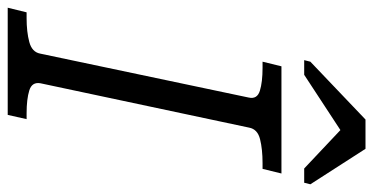

<svg xmlns="http://www.w3.org/2000/svg" viewBox="-275 -713 968 498"><g transform="rotate(90 209.0 -464.0)"><path d="M99 -84 213 -625Q218 -647 195.5 -654Q173 -661 136 -661H120L132 -710H410L398 -661H383Q347 -661 321 -654.5Q295 -648 291 -626L176 -85Q172 -63 194.5 -56Q217 -49 254 -49H269L258 0H-20L-8 -49H7Q43 -49 69 -56Q95 -63 99 -84ZM346 -928H270L120 -785L116 -769H154L328 -883L274 -885L397 -769H434L438 -785Z"/></g></svg>

Font: Roboto Serif Light
Style: Italic
Weight: 300
Italic angle: -10°
Version: Version 1.007